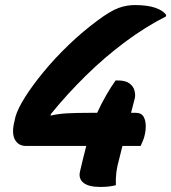

<svg xmlns="http://www.w3.org/2000/svg" viewBox="-20 -731 677 759"><path d="M437 -413H445Q476 -413 491.5 -401.5Q507 -390 511.5 -373.5Q516 -357 513 -343L498 -285H517Q538 -285 546.5 -271.5Q555 -258 556 -237.5Q557 -217 552 -197Q550 -187 545.5 -176Q541 -165 536 -154H464L453 -110Q443 -74 440 -49.5Q437 -25 438 1Q427 4 412.5 6Q398 8 376 8Q331 8 310.5 -8Q290 -24 296 -52Q302 -77 308 -102.5Q314 -128 321 -154H83Q52 -154 38.5 -180Q25 -206 38 -255L41 -269Q50 -301 79 -347Q108 -393 152 -446.5Q196 -500 251 -553Q306 -606 367 -651Q417 -688 448.5 -699.5Q480 -711 513 -711Q562 -711 593 -700.5Q624 -690 637 -672L636 -666Q555 -625 475 -565.5Q395 -506 320.5 -433Q246 -360 181 -280L180 -274Q209 -281 245 -283Q281 -285 336 -285H364Q380 -320 399.5 -354Q419 -388 437 -413Z"/></svg>

Font: Recursive Sn Csl St
Style: Bold Italic
Weight: 700
Italic angle: -15°
Version: Version 1.079;hotconv 1.0.112;makeotfexe 2.5.65598; ttfautoh